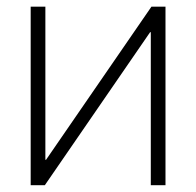

<svg xmlns="http://www.w3.org/2000/svg" viewBox="-20 -542 574 562"><path d="M464.4 0H421.4V-447.8H419.4L111.3 0H69.8V-522.5H112.8V-74.2H114.7L423.3 -522.5H464.4Z"/></svg>

Font: Inter 28pt ExtraLight
Style: Regular
Weight: 250
Designer: Rasmus Andersson
Foundry: rsms
Version: Version 4.001;git-66647c0bb